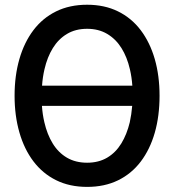

<svg xmlns="http://www.w3.org/2000/svg" viewBox="-20 -754 716 790"><path d="M338.5 15Q266.5 15 211 -12.5Q155.5 -40 117.5 -90.2Q79.5 -140.5 59.8 -209.2Q40 -278 40 -360Q40 -442.5 59.8 -511Q79.5 -579.5 117.5 -629.8Q155.5 -680 211 -707.2Q266.5 -734.5 338.5 -734.5Q410 -734.5 465.5 -707.2Q521 -680 559 -629.8Q597 -579.5 616.8 -511Q636.5 -442.5 636.5 -360Q636.5 -276.5 616.8 -207.8Q597 -139 559 -89Q521 -39 465.5 -12Q410 15 338.5 15ZM524.5 -401.5Q522 -437 514.5 -469Q503 -519 479.8 -556.2Q456.5 -593.5 421 -614.5Q385.5 -635.5 338.5 -635.5Q291 -635.5 255.8 -614.5Q220.5 -593.5 197.5 -556.2Q174.5 -519 163 -469Q155.5 -437 153 -401.5ZM338.5 -84.5Q385.5 -84.5 420.8 -105.2Q456 -126 479 -163.5Q502 -201 514 -251Q521 -283 524 -318.5H152.5Q155 -283 162.5 -251Q174 -201 197 -163.5Q220 -126 255.5 -105.2Q291 -84.5 338.5 -84.5Z"/></svg>

Font: Cns Manrope SemBd
Style: Regular
Weight: 600
Designer: Mikhail Sharanda
Foundry: Mikhail Sharanda
Version: Version 4.504